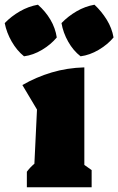

<svg xmlns="http://www.w3.org/2000/svg" viewBox="-91 -795 502 815"><path d="M23 0V-66Q37 -85 55 -100L66 -330L4 -434Q63 -468 128.5 -487.5Q194 -507 267 -509V-95L298 -73V0ZM70 -775Q102 -747 123 -711.5Q144 -676 150 -636Q125 -606 87.5 -583.5Q50 -561 11 -556Q-19 -580 -41 -618Q-63 -656 -71 -697Q-43 -726 -6.5 -747Q30 -768 70 -775ZM310 -775Q340 -747 362 -711.5Q384 -676 391 -636Q366 -606 328 -583.5Q290 -561 251 -556Q220 -580 198.5 -618Q177 -656 170 -697Q198 -726 234 -747Q270 -768 310 -775Z"/></svg>

Font: Piazzolla Black
Style: Regular
Weight: 900
Designer: Juan Pablo del Peral
Foundry: Huerta Tipografica
Version: Version 1.330